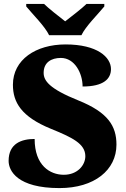

<svg xmlns="http://www.w3.org/2000/svg" viewBox="-20 -951 645 981"><path d="M231 -771H396C417 -816 482 -880 513 -918V-931H422C401 -910 343 -865 313 -842C283 -865 226 -910 205 -931H114V-918C145 -880 210 -816 231 -771ZM284 10C462 10 575 -82 575 -212C575 -307 532 -377 380 -438C231 -498 203 -539 203 -579C203 -632 242 -655 291 -655C362 -655 402 -576 402 -509C509 -509 547 -548 547 -598C547 -659 477 -724 315 -724C163 -724 46 -646 46 -518C46 -429 88 -355 240 -293C348 -249 416 -217 416 -153C416 -107 376 -58 306 -58C236 -58 157 -105 157 -241C90 -241 24 -218 24 -129C24 -78 69 10 284 10Z"/></svg>

Font: Noto Serif Malayalam Black
Style: Regular
Weight: 900
Designer: Indian type Foundry, Jelle Bosma, Monotype Design Team
Foundry: Monotype Imaging Inc.
Version: Version 2.104